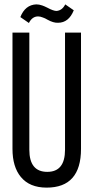

<svg xmlns="http://www.w3.org/2000/svg" viewBox="-20 -849 427 877"><path d="M317 -802Q294 -745 245 -745Q224 -744 197 -759L186 -765L176 -769Q164 -774 154 -774Q127 -774 112 -744L73 -771Q95 -827 146 -829Q159 -829 173 -824Q182 -821 196 -814Q224 -799 238 -799Q264 -801 278 -829ZM350 -169Q350 8 193 8Q115 8 75 -41Q37 -87 37 -169V-700H114V-165Q114 -64 196 -64Q277 -64 277 -165V-700H350Z"/></svg>

Font: Adderley Regular
Style: Regular
Weight: 400
Designer: gorohovskiy
Version: Version 1.003 November 13, 2017